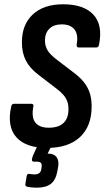

<svg xmlns="http://www.w3.org/2000/svg" viewBox="-20 -683 488 897"><path d="M199.9 8Q100.6 8 56.1 -42.2Q11.6 -92.4 32.6 -186.7Q35.6 -198.1 44.8 -198.1H125.9Q138.5 -198.1 135.9 -186.1Q126 -134.8 145.1 -110.5Q164.1 -86.3 207.9 -86.3Q253.4 -86.3 276.6 -108.3Q299.9 -130.2 299.9 -172.7Q299.9 -193.2 294.4 -208.9Q288.9 -224.7 276.6 -239.2Q264.3 -253.8 243.8 -269L158.8 -334.2Q119.3 -364.2 100.8 -400.2Q82.3 -436.1 82.3 -485.7Q82.3 -568.3 133.3 -615.6Q184.2 -663 274.9 -663Q371.6 -663 416.5 -614.4Q461.4 -565.8 442.5 -473.9Q440.1 -461.3 430.6 -461.3H347.5Q337.1 -461.3 338.1 -473.9Q346.8 -521.8 327.9 -545.4Q309 -569.1 268.5 -569.1Q230.8 -569.1 210.5 -548.6Q190.1 -528.2 190.1 -494.9Q190.1 -468 201.7 -448.6Q213.4 -429.1 240.8 -407.7L325.1 -343.3Q354.9 -320.9 373 -297.7Q391.1 -274.5 399.6 -247.8Q408.1 -221.1 408.1 -185.9Q408.1 -93.4 353.8 -42.7Q299.4 8 199.9 8ZM152.1 193.8Q139.7 193.8 128.5 192.8Q117.2 191.8 108.4 189.8Q97.4 186.8 98.4 177.8L104.6 139.3Q107 128.3 116 129.3Q122.6 130.3 128.9 131.1Q135.2 131.9 141.2 131.9Q169.2 131.9 172.8 108.1L174.4 97.3Q176.4 83.3 170.6 77.7Q164.8 72.2 150.2 72.2H139.2Q127.4 72.2 129.2 60.9Q130.2 55.9 131.5 51.6Q132.8 47.3 134.2 43.3L166.6 -26.9Q171.7 -38.3 179.7 -38.3H226.4Q232.2 -38.3 234.1 -35.2Q236 -32.1 232.6 -26.3L202.4 34.9H207.6Q232.6 34.9 244.6 51.4Q256.6 68 251.6 97L248 116.6Q241 157.2 218.1 175.5Q195.2 193.8 152.1 193.8Z"/></svg>

Font: Sofia Sans Condensed
Style: Italic
Weight: 400
Italic angle: -9°
Designer: Botio Nikoltchev, Ani Petrova
Foundry: lettersoup
Version: Version 4.101